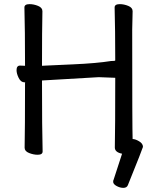

<svg xmlns="http://www.w3.org/2000/svg" viewBox="-20 -731 741 928"><path d="M576 177Q560 177 543.5 168Q527 159 527 148Q527 140 529 138L570 12Q535 5 535 -18Q537 -107 537 -355L457 -358L183 -342Q183 -105 186 1Q186 17 162 17Q142 17 120.5 8.5Q99 0 99 -17Q101 -106 101 -332L103 -333H99Q81 -333 70.5 -354Q60 -375 60 -392Q60 -414 77 -414L101 -413Q101 -589 98 -695Q98 -711 123 -711Q143 -711 164 -702.5Q185 -694 185 -677Q183 -588 183 -413L202 -414Q221 -415 334 -420Q447 -425 516 -436Q537 -436 537 -439Q537 -587 534 -695Q534 -711 559 -711Q579 -711 600 -702.5Q621 -694 621 -677L619 -588Q619 -106 621 -59Q634 -59 652.5 -48Q671 -37 671 -21Q671 -17 598 164Q593 177 576 177Z"/></svg>

Font: LXGW WenKai Lite Medium
Style: Regular
Weight: 500
Designer: LXGW / Fontworks Inc.
Foundry: LXGW / Fontworks Inc.
Version: Version 1.511; March 25, 2025